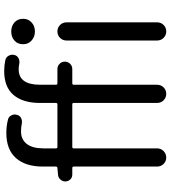

<svg xmlns="http://www.w3.org/2000/svg" viewBox="34 -884 849 958"><g transform="rotate(-90 459.0 -404.5)"><path d="M418 -543Q424.8 -543 424.8 -550.8V-629.9Q424.8 -714.8 464.4 -761.7Q503.9 -808.6 584 -808.6Q612.3 -808.6 639.6 -802.7Q654.3 -798.8 661.1 -785.2Q668 -771.5 664.1 -756.8Q660.2 -743.2 647.5 -736.8Q634.8 -730.5 620.1 -733.4Q605.5 -736.3 592.8 -736.3Q515.6 -736.3 515.6 -628.9V-550.8Q515.6 -543 523.4 -543H593.8Q609.4 -543 620.1 -532.2Q630.9 -521.5 630.9 -505.9Q630.9 -490.2 620.1 -479.5Q609.4 -468.8 593.8 -468.8H523.4Q515.6 -468.8 515.6 -461.9V-45.9Q515.6 -26.4 502.4 -13.2Q489.3 0 470.2 0Q451.2 0 438 -13.2Q424.8 -26.4 424.8 -45.9V-461.9Q424.8 -468.8 418 -468.8H205.1Q198.2 -468.8 198.2 -461.9V-45.9Q198.2 -26.4 184.6 -13.2Q170.9 0 152.3 0Q133.8 0 120.6 -13.2Q107.4 -26.4 107.4 -45.9V-461.9Q107.4 -468.8 99.6 -468.8H67.4Q52.7 -468.8 43 -479Q33.2 -489.3 33.2 -503.9Q33.2 -517.6 43 -528.3Q52.7 -539.1 67.4 -540L99.6 -543Q107.4 -543 107.4 -550.8V-616.2Q107.4 -702.1 149.9 -750Q192.4 -797.9 275.4 -797.9Q308.6 -797.9 340.8 -790Q355.5 -787.1 362.8 -772.9Q370.1 -758.8 365.2 -744.1Q362.3 -730.5 349.1 -724.1Q335.9 -717.8 321.3 -720.7Q303.7 -724.6 283.2 -724.6Q242.2 -724.6 220.2 -695.8Q198.2 -667 198.2 -613.3V-550.8Q198.2 -543 205.1 -543ZM736.3 -45.9V-497.1Q736.3 -516.6 749.5 -529.8Q762.7 -543 781.7 -543Q800.8 -543 814 -529.8Q827.1 -516.6 827.1 -497.1V-45.9Q827.1 -26.4 814 -13.2Q800.8 0 781.7 0Q762.7 0 749.5 -13.2Q736.3 -26.4 736.3 -45.9ZM781.2 -773.4Q808.6 -773.4 826.7 -757.3Q844.7 -741.2 844.7 -713.9Q844.7 -688.5 826.7 -671.9Q808.6 -655.3 781.2 -655.3Q754.9 -655.3 736.3 -671.9Q717.8 -688.5 717.8 -713.9Q717.8 -741.2 735.8 -757.3Q753.9 -773.4 781.2 -773.4Z"/></g></svg>

Font: Gen Jyuu Gothic Regular
Style: Regular
Weight: 400
Designer: [Source Han Sans]
Ryoko NISHIZUKA  (kana & ideographs); Paul D. Hunt (Latin, Greek & Cyrillic); Wenlong ZHANG  (bopomofo
Version: Version 1.002.20150607